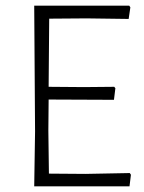

<svg xmlns="http://www.w3.org/2000/svg" viewBox="-20 -659 509 679"><path d="M443 -41 438 0H101L104 -194L101 -639H437L441 -633L435 -592L286 -594L154 -593L152 -352L277 -351L384 -352L388 -347L383 -306L152 -307L151 -197L153 -45L282 -44L439 -47Z"/></svg>

Font: Luna Sans Light
Style: Regular
Weight: 300
Designer: Juan Pablo del Peral
Foundry: Huerta Tipografica
Version: Version 2.001; ttfautohint (v1.5)